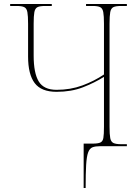

<svg xmlns="http://www.w3.org/2000/svg" viewBox="-20 -734 705 964"><path d="M400 210V-13H446Q472 -13 484 -18.5Q496 -24 499 -41.5Q502 -59 502 -98V-348Q454 -318 396 -295.5Q338 -273 264 -273Q187 -273 154 -317Q121 -361 121 -450V-615Q121 -654 117.5 -673Q114 -692 102 -698Q90 -704 65 -704H31V-714H240V-704H206Q180 -704 168 -698Q156 -692 152.5 -673Q149 -654 149 -615V-455Q149 -367 174.5 -325Q200 -283 264 -283Q334 -283 393.5 -305Q453 -327 502 -360V-615Q502 -654 498.5 -673Q495 -692 483 -698Q471 -704 447 -704H412V-714H617V-704H588Q561 -704 549 -698Q537 -692 533.5 -673Q530 -654 530 -615V-98Q530 -59 533.5 -40.5Q537 -22 549.5 -16Q562 -10 589 -10H617V0H483Q459 0 444.5 5.5Q430 11 422.5 31.5Q415 52 412.5 94.5Q410 137 410 210Z"/></svg>

Font: Noto Serif Display SemiCondensed Thin
Style: Regular
Weight: 100
Width: 4
Designer: Monotype Design Team
Foundry: Monotype Imaging Inc.
Version: Version 2.009